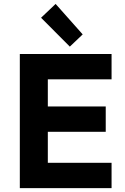

<svg xmlns="http://www.w3.org/2000/svg" viewBox="-20 -968 644 988"><path d="M82 0V-690H554.1V-559.9H226.1V-420H524.1V-289.9H226.1V-130.1H554.1V0ZM191.3 -876.7 266.2 -947.8 405.5 -791 339.3 -728.1Z"/></svg>

Font: Oxanium ExtraLight
Style: Regular
Weight: 200
Designer: Severin Meyer
Version: Version 2.000